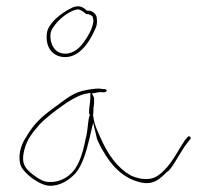

<svg xmlns="http://www.w3.org/2000/svg" viewBox="-20 -710 673 612"><path d="M44 -189C46 -177 58 -161 81 -143C103 -127 122 -119 136 -118C171 -116 200 -136 220 -157C241 -180 255 -225 265 -268L277 -319L289 -268C290 -265 291 -262 293 -258C322 -198 362 -144 427 -129C470 -118 492 -142 514 -164L515 -163C537 -185 555 -228 579 -257L587 -267C591 -272 582 -280 578 -273L570 -264C552 -238 531 -195 505 -169C494 -158 478 -142 456 -140C434 -137 412 -144 398 -150H397V-151C354 -174 324 -219 304 -263C294 -286 280 -311 277 -342H276V-344H277C278 -354 278 -363 278 -369V-370H279C280 -380 280 -389 280 -396V-398L273 -412L289 -415C294 -416 298 -417 305 -416H315C316 -417 319 -418 320 -420C320 -424 320 -424 314 -426H304V-427C298 -428 290 -428 281 -427C221 -420 208 -408 158 -371C111 -337 90 -317 66 -278V-277C50 -255 37 -223 44 -189ZM57 -230C65 -266 86 -290 106 -313C124 -334 195 -388 223 -400C232 -405 243 -409 252 -411H253L268 -414V-399C268 -384 263 -363 264 -350V-348L267 -344L266 -343C259 -322 261 -299 254 -272C247 -237 236 -189 212 -163C197 -145 169 -128 136 -130C120 -130 104 -139 87 -152C59 -173 47 -190 57 -230ZM131 -612C121 -567 143 -528 188 -528C231 -528 262 -571 279 -608C288 -626 291 -634 288 -656C286 -665 275 -676 262 -676H257C241 -692 225 -695 201 -681C172 -665 141 -641 131 -612ZM141 -587C139 -608 145 -617 154 -629C169 -649 196 -673 225 -680H228C237 -680 248 -671 255 -665C255 -665 255 -664 257 -665H262C267 -663 272 -661 276 -656V-653C278 -648 278 -642 277 -637C273 -615 259 -592 248 -577C237 -561 217 -539 188 -539C158 -539 144 -562 141 -587ZM223 -400ZM254 -272V-273ZM288 -656ZM289 -268ZM305 -415V-416ZM570 -263V-264ZM579 -256V-257ZM587 -267Z"/></svg>

Font: Stray Cat
Style: Hl
Weight: 100
Version: Version 1.0